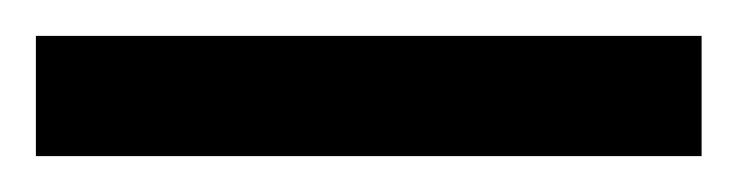

<svg xmlns="http://www.w3.org/2000/svg" viewBox="-21 70 411 107"><path d="M-1 90V157H370V90Z"/></svg>

Font: Noto Sans Bengali SemiCondensed
Style: Regular
Weight: 400
Width: 4
Designer: Jelle Bosma - Monotype Design Team
Foundry: Monotype Imaging Inc.
Version: Version 2.003